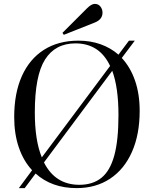

<svg xmlns="http://www.w3.org/2000/svg" viewBox="-20 -953 791 987"><path d="M77 14 145 -78Q101 -125 77 -194.5Q53 -264 53 -351Q53 -474 92.5 -562Q132 -650 206 -697Q280 -744 383 -744Q445 -744 497 -725.5Q549 -707 589 -672L643 -744H673L606 -655Q650 -608 674 -539Q698 -470 698 -383Q698 -262 658.5 -172.5Q619 -83 546 -34.5Q473 14 374 14Q246 14 163 -61L107 14ZM195 -144 546 -614Q518 -673 473.5 -701.5Q429 -730 368 -730Q264 -730 211.5 -647Q159 -564 159 -375Q159 -231 195 -144ZM388 -3Q457 -3 501.5 -39Q546 -75 567.5 -153.5Q589 -232 589 -361Q589 -432 581 -489Q573 -546 557 -589L206 -118Q264 -3 388 -3ZM308 -774 301 -784 427 -910Q450 -933 467 -933Q486 -933 496.5 -919Q507 -905 507 -888Q507 -853 467 -837Z"/></svg>

Font: Literata 72pt
Style: Regular
Weight: 400
Designer: Latin by Veronika Burian and Jose Scaglione. Greek by Irene Vlachou. Cyrillic by Vera Evstafieva.
Foundry: TypeTogether
Version: Version 3.002